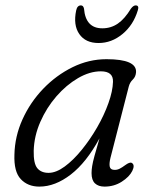

<svg xmlns="http://www.w3.org/2000/svg" viewBox="-20 -683 562 712"><path d="M389.5 -97Q384.5 -76.5 387 -64.8Q389.5 -53 405.5 -53Q415.5 -53 424.5 -57.8Q433.5 -62.5 443.5 -70Q461 -83 468.5 -79Q481.5 -71.5 470.5 -49Q459.5 -27 431.2 -9Q403 9 367.5 9Q345 9 332.2 -3Q319.5 -15 319.5 -41Q319.5 -53 321.8 -67.2Q324 -81.5 330.5 -105.2Q337 -129 349 -170Q300.5 -80.5 242.5 -35.8Q184.5 9 126 9Q83 9 57 -18.8Q31 -46.5 33.5 -110Q35 -177.5 63.5 -240.5Q92 -303.5 140.2 -353.8Q188.5 -404 249 -433.8Q309.5 -463.5 375 -463.5Q487 -463.5 484.5 -415.5Q483.5 -398.5 472.5 -388Q461.5 -377.5 457.5 -362ZM105 -124Q104 -77 118.2 -59.5Q132.5 -42 160 -42Q188 -42 220 -65.5Q252 -89 283.2 -127.5Q314.5 -166 340.5 -211.2Q366.5 -256.5 382.2 -300.8Q398 -345 399 -379.5Q400.5 -418.5 354 -418.5Q312.5 -418.5 269.2 -393.2Q226 -368 189.2 -325.8Q152.5 -283.5 129.5 -231Q106.5 -178.5 105 -124ZM359.5 -578Q391.5 -578 417 -595.5Q442.5 -613 465.5 -651Q474.5 -663 483 -663Q497 -663 491 -644.5Q474.5 -590 434.2 -556.8Q394 -523.5 345.5 -523.5Q297 -523.5 274 -556.8Q251 -590 262.5 -644.5Q266.5 -663 280 -663Q289 -663 291.5 -651Q297.5 -578 359.5 -578Z"/></svg>

Font: Fraunces 9pt S100 Light
Style: Italic
Weight: 300
Italic angle: -16°
Version: Version 1.000; ttfautohint (v1.8.3)